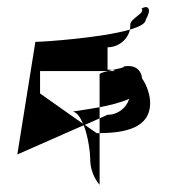

<svg xmlns="http://www.w3.org/2000/svg" viewBox="-20 -762 473 532"><path d="M28 -334 212 -415C225 -382 230 -337 230 -321C230 -277 256 -250 256 -250V-393H248L215 -416L256 -434V-465C219 -458 186 -454 182 -453C194 -450 203 -436 210 -419L91 -503V-565H279L291 -568C287 -569 282 -569 278 -569V-631C308 -631 334 -652 340 -680C261 -657 100 -646 78 -646ZM256 -393C327 -394 396 -407 396 -477C396 -498 387 -526 374 -544C371 -570 353 -583 323 -578C326 -575 309 -572 291 -568L300 -565H279C266 -562 256 -559 256 -556V-465C284 -470 315 -478 338 -488C330 -463 307 -444 278 -444L256 -434ZM340 -680C367 -688 384 -697 384 -708C401 -736 391 -750 372 -738C384 -726 341 -711 341 -694C341 -689 341 -684 340 -680Z"/></svg>

Font: bitstorm
Style: excn
Weight: 400
Version: Version 0.2